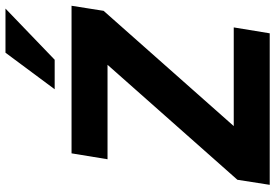

<svg xmlns="http://www.w3.org/2000/svg" viewBox="-168 -812 980 683"><g transform="rotate(-90 321.5 -470.0)"><path d="M6 0ZM6 0 24 -115 433 -577H97L118 -705H643L625 -591L215 -128H566L545 0ZM346 -765 476 -940H633L451 -765Z"/></g></svg>

Font: Winston
Style: Bold Italic
Weight: 700
Italic angle: -9°
Designer: Original fonts by Vernon Adams / Changes by Cristiano Sobral
Foundry: Original fonts by Vernon Adams / Changes by Cristiano Sobral
Version: Version 2.503;July 17, 2020;FontCreator 13.0.0.2655 64-bit